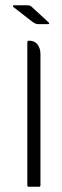

<svg xmlns="http://www.w3.org/2000/svg" viewBox="-20 -711 236 731"><path d="M30 -685Q29 -687 29.5 -689Q30 -691 33 -691H83Q91 -691 95 -689Q99 -687 104 -682L166 -625Q168 -624 167 -621.5Q166 -619 164 -619H126Q115 -619 102 -629ZM89 0Q84 0 84 -6V-549Q84 -556 89 -556H93Q111 -556 122.5 -542Q134 -528 134 -504V-6Q134 0 129 0Z"/></svg>

Font: Zain Light
Style: Regular
Weight: 300
Designer: Zain,Boutros
Foundry: Mobile Telecommunications Company (Zain), 2024
Version: Version 1.51; ttfautohint (v1.8.4)